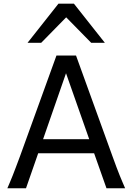

<svg xmlns="http://www.w3.org/2000/svg" viewBox="-20 -1011 721 1031"><path d="M334.5 -617.7 211.4 -263.7H459ZM19.5 0Q25.9 -14.6 32.7 -30.8Q39.6 -46.9 47.6 -67.1Q55.7 -87.4 65.4 -113.3Q75.2 -139.2 87.9 -173.3L283.2 -712.9H388.2L583.5 -173.3Q595.7 -139.2 605.5 -113.3Q615.2 -87.4 623.5 -67.1Q631.8 -46.9 638.7 -30.8Q645.5 -14.6 651.9 0H551.8L485.4 -188H185.1L119.6 0ZM127.9 -781.2 293.9 -991.2H377L543 -781.2H469.7L335.4 -918L201.2 -781.2Z"/></svg>

Font: Andika Eur
Style: Regular
Weight: 400
Designer: Victor Gaultney, Annie Olsen, Julie Remington, Don Collingsworth, Eric Hays, Becca Hirsbrunner
Foundry: SIL International
Version: Version 5.000